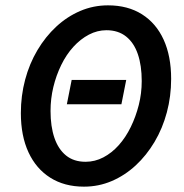

<svg xmlns="http://www.w3.org/2000/svg" viewBox="-20 -686 687 718"><path d="M230 -296 248 -387H452L434 -296ZM294 12Q221 12 168 -21.5Q115 -55 86.5 -116.5Q58 -178 58 -263Q58 -328 74 -388Q90 -448 120 -498.5Q150 -549 190.5 -586.5Q231 -624 280 -645Q329 -666 384 -666Q458 -666 511 -632.5Q564 -599 592 -537.5Q620 -476 620 -391Q620 -326 604 -266Q588 -206 558 -155.5Q528 -105 487.5 -67.5Q447 -30 398 -9Q349 12 294 12ZM300 -81Q335 -81 366.5 -97.5Q398 -114 424 -143Q450 -172 469 -211Q488 -250 499 -293.5Q510 -337 510 -383Q510 -441 495.5 -483.5Q481 -526 451.5 -549.5Q422 -573 378 -573Q344 -573 312.5 -556.5Q281 -540 254.5 -511Q228 -482 209 -443Q190 -404 179.5 -360.5Q169 -317 169 -271Q169 -213 183.5 -170.5Q198 -128 227 -104.5Q256 -81 300 -81Z"/></svg>

Font: Source Sans 3 SemiBold
Style: Italic
Weight: 600
Italic angle: -11°
Designer: Paul D. Hunt
Foundry: Adobe
Version: Version 3.046;hotconv 1.0.118;makeotfexe 2.5.65603